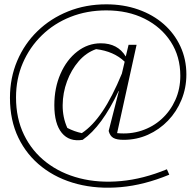

<svg xmlns="http://www.w3.org/2000/svg" viewBox="-20 -667 905 887"><path d="M362 -21Q300 -11 265.5 -53Q231 -95 231 -181Q231 -261 259.5 -326Q288 -391 337 -429Q386 -467 446 -467Q524 -467 561 -406L574 -460H611L521 -52Q581 -46 634 -63.5Q687 -81 727 -117.5Q767 -154 790 -205Q813 -256 813 -317Q813 -406 769 -474Q725 -542 648 -580.5Q571 -619 471 -619Q382 -619 306 -589Q230 -559 173.5 -504Q117 -449 85.5 -376Q54 -303 54 -217Q54 -120 91 -44Q128 32 194 83Q260 134 348 156.5Q436 179 539 169.5Q642 160 751 115L762 140Q646 188 538 197.5Q430 207 337 183Q244 159 174 104.5Q104 50 65 -30.5Q26 -111 26 -215Q26 -307 59.5 -386Q93 -465 153.5 -523.5Q214 -582 295 -614.5Q376 -647 471 -647Q551 -647 619 -623Q687 -599 736.5 -555.5Q786 -512 813.5 -452.5Q841 -393 841 -323Q841 -261 818.5 -206Q796 -151 756 -109.5Q716 -68 663.5 -44.5Q611 -21 551 -21Q519 -21 503.5 -30Q488 -39 482 -62L529 -246L528 -247Q451 -83 362 -21ZM291 -76Q324 -59 358 -52Q408 -85 453.5 -152.5Q499 -220 543 -327L556 -382Q506 -430 424 -440Q378 -424 343.5 -384Q309 -344 289.5 -291Q270 -238 269.5 -181.5Q269 -125 291 -76Z"/></svg>

Font: Piazzolla ExtraLight
Style: Italic
Weight: 200
Italic angle: -11.3°
Designer: Juan Pablo del Peral
Foundry: Huerta Tipografica
Version: Version 1.330